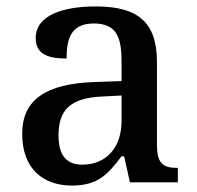

<svg xmlns="http://www.w3.org/2000/svg" viewBox="-20 -567 613 597"><path d="M204 10C285 10 316 -26 358 -81H366L384 0H533V-45H530C485 -45 468 -61 468 -117V-375C468 -501 405 -547 278 -547C175 -547 91 -519 91 -449C91 -402 123 -385 187 -385C187 -449 202 -494 272 -494C346 -494 358 -446 358 -373V-315L275 -312C123 -307 49 -257 49 -151C49 -41 115 10 204 10ZM236 -55C185 -55 162 -86 162 -146C162 -223 196 -263 300 -267L358 -270V-191C358 -108 310 -55 236 -55Z"/></svg>

Font: Noto Serif Telugu Medium
Style: Regular
Weight: 500
Designer: Jelle Bosma - Monotype Design Team
Foundry: Monotype Imaging Inc.
Version: Version 2.005